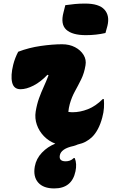

<svg xmlns="http://www.w3.org/2000/svg" viewBox="-20 -805 640 1076"><path d="M346 -776Q374 -780 400 -782.5Q426 -785 457 -785Q535 -785 565.5 -751Q596 -717 582 -660L571 -620Q519 -608 461 -608Q385 -608 351.5 -638.5Q318 -669 336 -736ZM82 -515Q142 -538 208.5 -547.5Q275 -557 328 -557Q369 -557 400.5 -540.5Q432 -524 448.5 -497Q465 -470 459 -438Q452 -395 435 -360.5Q418 -326 400 -293.5Q382 -261 371 -222Q368 -211 366 -200Q364 -189 363 -178Q369 -177 375.5 -176.5Q382 -176 387 -176Q429 -176 472.5 -193Q516 -210 556 -250H562Q564 -226 562.5 -200.5Q561 -175 553 -146Q534 -74 495 -36Q480 -22 461 -11.5Q442 -1 415 5Q407 9 393 13Q321 28 315 67Q310 99 348 99Q360 99 371.5 95Q383 91 393 81H399Q412 113 403 155Q383 251 284 251Q223 251 194 218Q165 185 175 128Q183 84 215 50.5Q247 17 290 0Q253 -14 226 -42Q199 -70 186.5 -106Q174 -142 180 -180Q187 -222 199 -255Q211 -288 225 -318.5Q239 -349 252 -383L246 -386Q208 -346 168 -325.5Q128 -305 95 -305Q57 -305 48 -343Q39 -381 54 -442Q59 -462 66 -480Q73 -498 82 -515Z"/></svg>

Font: Recursive Mn Csl St Blk
Style: Italic
Weight: 900
Italic angle: -15°
Monospace: yes
Version: Version 1.079;hotconv 1.0.112;makeotfexe 2.5.65598; ttfautoh